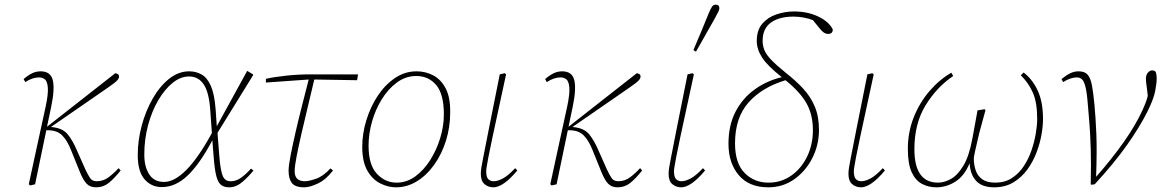

<svg xmlns="http://www.w3.org/2000/svg" viewBox="-20 -788 4966 821"><path d="M103 0Q121 -83 139 -166Q157 -249 175 -331Q187 -387 184.5 -414Q182 -441 171.5 -449Q161 -457 147 -457Q119 -457 88 -437L81 -450Q101 -467 118 -475Q135 -483 154 -483Q196 -483 205.5 -446Q215 -409 199 -332L181 -246L473 -475Q479 -474 484 -471Q489 -468 489 -460Q489 -453 481 -444Q473 -435 441 -413L198 -245Q248 -241 270 -213Q292 -185 308 -147L344 -66Q357 -38 366 -25.5Q375 -13 394 -13Q422 -13 445 -30.5Q468 -48 487 -69L496 -59Q467 -23 444 -5Q421 13 391 13Q365 13 350 -3Q335 -19 321 -54L285 -143Q268 -187 246 -209Q224 -231 185 -231H178L130 0L109 5Z M597 -127Q597 -75 618 -42.5Q639 -10 681 -10Q726 -10 777 -61.5Q828 -113 886 -219L879 -318Q874 -392 851.5 -426.5Q829 -461 788 -461Q752 -461 718 -433.5Q684 -406 656.5 -359Q629 -312 613 -252Q597 -192 597 -127ZM672 12Q627 12 598 -21.5Q569 -55 569 -125Q569 -188 586 -251Q603 -314 633 -366.5Q663 -419 703 -451Q743 -483 789 -483Q818 -483 842 -469.5Q866 -456 881.5 -421Q897 -386 902 -321L907 -248L1037 -485L1062 -470V-466L910 -220L918 -118Q923 -57 933 -34.5Q943 -12 968 -13Q990 -13 1011.5 -28.5Q1033 -44 1053 -67L1064 -59Q1044 -34 1017 -10.5Q990 13 960 13Q938 13 925 2.5Q912 -8 905 -35Q898 -62 894 -113L888 -188Q835 -88 783 -38Q731 12 672 12Z M1117 -435V-451Q1152 -459 1204 -464.5Q1256 -470 1305 -470H1511L1507 -445L1324 -448Q1312 -397 1297.5 -337Q1283 -277 1270 -220.5Q1257 -164 1248.5 -120.5Q1240 -77 1240 -57Q1240 -33 1251.5 -23Q1263 -13 1284 -13Q1300 -13 1331 -23.5Q1362 -34 1393 -68L1404 -59Q1373 -19 1338.5 -3Q1304 13 1281 13Q1242 13 1228 -5.5Q1214 -24 1214 -58Q1214 -79 1222.5 -123Q1231 -167 1244 -223.5Q1257 -280 1272 -338.5Q1287 -397 1300 -448Z M1673 13Q1640 13 1606.5 -3.5Q1573 -20 1551 -58Q1529 -96 1529 -160Q1529 -217 1546.5 -274Q1564 -331 1595 -378Q1626 -425 1668.5 -454Q1711 -483 1761 -483Q1800 -483 1833 -465.5Q1866 -448 1886 -409.5Q1906 -371 1905 -307Q1905 -244 1887 -186.5Q1869 -129 1837 -84Q1805 -39 1763 -13Q1721 13 1673 13ZM1676 -7Q1719 -7 1755.5 -33.5Q1792 -60 1819.5 -103.5Q1847 -147 1862.5 -198Q1878 -249 1878 -299Q1878 -385 1845.5 -424Q1813 -463 1760 -463Q1715 -463 1677.5 -435.5Q1640 -408 1612.5 -363.5Q1585 -319 1570.5 -267Q1556 -215 1556 -165Q1556 -83 1591.5 -45Q1627 -7 1676 -7Z M2090 13Q2068 13 2052 -0.5Q2036 -14 2036 -45Q2036 -65 2045.5 -110.5Q2055 -156 2071 -240L2117 -470L2138 -475L2144 -470L2120 -359Q2099 -262 2086.5 -204Q2074 -146 2068.5 -116.5Q2063 -87 2061 -74.5Q2059 -62 2059 -56Q2059 -31 2068 -22Q2077 -13 2091 -13Q2108 -13 2130.5 -25Q2153 -37 2183 -69L2192 -59Q2161 -22 2135.5 -4.5Q2110 13 2090 13Z M2333 0Q2351 -83 2369 -166Q2387 -249 2405 -331Q2417 -387 2414.5 -414Q2412 -441 2401.5 -449Q2391 -457 2377 -457Q2349 -457 2318 -437L2311 -450Q2331 -467 2348 -475Q2365 -483 2384 -483Q2426 -483 2435.5 -446Q2445 -409 2429 -332L2411 -246L2703 -475Q2709 -474 2714 -471Q2719 -468 2719 -460Q2719 -453 2711 -444Q2703 -435 2671 -413L2428 -245Q2478 -241 2500 -213Q2522 -185 2538 -147L2574 -66Q2587 -38 2596 -25.5Q2605 -13 2624 -13Q2652 -13 2675 -30.5Q2698 -48 2717 -69L2726 -59Q2697 -23 2674 -5Q2651 13 2621 13Q2595 13 2580 -3Q2565 -19 2551 -54L2515 -143Q2498 -187 2476 -209Q2454 -231 2415 -231H2408L2360 0L2339 5Z M2893 13Q2871 13 2855 -0.5Q2839 -14 2839 -45Q2839 -65 2848.5 -110.5Q2858 -156 2874 -240L2920 -470L2941 -475L2947 -470L2923 -359Q2902 -262 2889.5 -204Q2877 -146 2871.5 -116.5Q2866 -87 2864 -74.5Q2862 -62 2862 -56Q2862 -31 2871 -22Q2880 -13 2894 -13Q2911 -13 2933.5 -25Q2956 -37 2986 -69L2995 -59Q2964 -22 2938.5 -4.5Q2913 13 2893 13ZM2945 -574Q2962 -613 2978 -652Q2994 -691 3010 -730Q3018 -749 3024 -758.5Q3030 -768 3040 -768Q3056 -768 3056 -753Q3056 -747 3052 -738.5Q3048 -730 3037 -710Q3017 -674 2996.5 -638.5Q2976 -603 2956 -567Z M3265 13Q3183 13 3139 -39Q3095 -91 3095 -173Q3095 -252 3125 -310Q3155 -368 3207 -405.5Q3259 -443 3323 -458Q3260 -508 3238 -543Q3216 -578 3216 -613Q3216 -659 3239.5 -686.5Q3263 -714 3300 -726.5Q3337 -739 3375 -739Q3434 -739 3479.5 -717Q3525 -695 3541 -662Q3541 -643 3521 -643Q3511 -643 3502.5 -649Q3494 -655 3486 -665L3456 -702Q3438 -709 3416.5 -713Q3395 -717 3373 -717Q3312 -717 3276.5 -691.5Q3241 -666 3241 -613Q3241 -593 3248.5 -574Q3256 -555 3278 -532Q3300 -509 3342 -475Q3383 -443 3414.5 -409Q3446 -375 3464 -332.5Q3482 -290 3482 -232Q3482 -169 3454 -113Q3426 -57 3377 -22Q3328 13 3265 13ZM3123 -175Q3123 -90 3164 -48.5Q3205 -7 3266 -7Q3321 -7 3364 -37.5Q3407 -68 3431.5 -119Q3456 -170 3456 -231Q3456 -298 3428.5 -346.5Q3401 -395 3339 -445Q3239 -415 3181 -350Q3123 -285 3123 -175Z M3662 13Q3640 13 3624 -0.5Q3608 -14 3608 -45Q3608 -65 3617.5 -110.5Q3627 -156 3643 -240L3689 -470L3710 -475L3716 -470L3692 -359Q3671 -262 3658.5 -204Q3646 -146 3640.5 -116.5Q3635 -87 3633 -74.5Q3631 -62 3631 -56Q3631 -31 3640 -22Q3649 -13 3663 -13Q3680 -13 3702.5 -25Q3725 -37 3755 -69L3764 -59Q3733 -22 3707.5 -4.5Q3682 13 3662 13Z M3984 13Q3950 13 3922 -2Q3894 -17 3878 -52.5Q3862 -88 3862 -151Q3862 -223 3887 -286Q3912 -349 3954.5 -398.5Q3997 -448 4048 -477L4056 -463Q3986 -416 3938 -338Q3890 -260 3890 -150Q3890 -7 3991 -7Q4018 -7 4046.5 -23Q4075 -39 4099.5 -79.5Q4124 -120 4138 -196L4160 -316L4190 -321L4194 -317L4167 -218Q4156 -172 4150 -144Q4144 -116 4144 -111Q4144 -84 4152 -60Q4160 -36 4180 -21.5Q4200 -7 4236 -7Q4276 -7 4306 -26Q4336 -45 4357 -76.5Q4378 -108 4390.5 -144.5Q4403 -181 4409 -216.5Q4415 -252 4415 -280Q4415 -351 4396 -393Q4377 -435 4345 -466L4357 -478Q4394 -450 4417 -401.5Q4440 -353 4440 -278Q4440 -250 4433.5 -212.5Q4427 -175 4412 -135.5Q4397 -96 4372.5 -62.5Q4348 -29 4313 -8Q4278 13 4231 13Q4180 13 4154.5 -14Q4129 -41 4126 -90Q4104 -36 4065.5 -11.5Q4027 13 3984 13Z M4644 0Q4646 -89 4644 -152Q4642 -215 4638.5 -259.5Q4635 -304 4632 -337Q4628 -391 4621.5 -416.5Q4615 -442 4606 -449.5Q4597 -457 4584 -457Q4558 -457 4526 -437L4519 -450Q4540 -467 4557 -475Q4574 -483 4592 -483Q4618 -483 4630.5 -469Q4643 -455 4649 -424Q4655 -393 4660 -340Q4665 -287 4668 -215.5Q4671 -144 4667 -32Q4734 -108 4784.5 -179.5Q4835 -251 4866 -318Q4872 -332 4877.5 -345.5Q4883 -359 4888 -378L4886 -395Q4885 -406 4882.5 -423.5Q4880 -441 4880 -451Q4880 -468 4888.5 -477.5Q4897 -487 4906 -487Q4916 -487 4921 -482Q4926 -472 4926 -451Q4926 -432 4919.5 -398Q4913 -364 4886 -310Q4853 -244 4798.5 -167Q4744 -90 4661 0L4647 2Z"/></svg>

Font: Source Serif Pro ExtraLight
Style: Italic
Weight: 200
Italic angle: -12°
Designer: Frank Grießhammer
Foundry: Adobe Systems Incorporated
Version: Version 3.001;hotconv 1.0.111;makeotfexe 2.5.65597